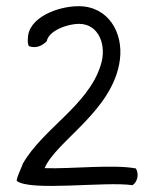

<svg xmlns="http://www.w3.org/2000/svg" viewBox="-20 -618 497 620"><path d="M34 -34C77 1 321 -33 408 -20C423 -30 430 -54 419 -74C347 -88 209 -72 124 -75C162 -164 345 -260 367 -424C379 -512 330 -598 234 -598C166 -598 70 -561 70 -493C69 -484 70 -476 73 -469C99 -460 118 -472 131 -485C137 -519 198 -541 235 -541C300 -541 326 -470 305 -407C265 -278 119 -203 54 -90C50 -77 34 -47 34 -34Z"/></svg>

Font: Comica
Style: Rg
Weight: 400
Designer: Jasper
Foundry: KineticPlasma Fonts/Cannot Into Space Fonts
Version: Version 0.89